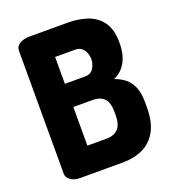

<svg xmlns="http://www.w3.org/2000/svg" viewBox="-133 -832 839 934"><g transform="rotate(-20 286.0 -365.5)"><path d="M122 0Q91 0 72.5 -14Q54 -28 54 -47V-683Q54 -707 75.5 -719Q97 -731 122 -731H327Q377 -731 423 -716Q469 -701 498 -662.5Q527 -624 527 -553Q527 -492 504.5 -452.5Q482 -413 442 -396Q473 -385 496 -366.5Q519 -348 532 -317Q545 -286 545 -236V-215Q545 -136 518.5 -89Q492 -42 446.5 -21Q401 0 344 0ZM209 -136H309Q347 -136 368 -158Q389 -180 389 -228V-244Q389 -295 368 -315.5Q347 -336 309 -336H209ZM209 -456H314Q343 -456 357 -478Q371 -500 371 -525Q371 -543 364.5 -559Q358 -575 345.5 -585Q333 -595 314 -595H209Z"/></g></svg>

Font: Dosis ExtraLight ExtraBold
Style: Regular
Weight: 800
Version: Version 3.001; ttfautohint (v1.8.2)